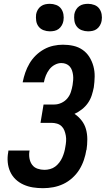

<svg xmlns="http://www.w3.org/2000/svg" viewBox="-20 -977 554 1005"><path d="M205 8Q178 8 152.5 4Q127 0 103.5 -10.5Q80 -21 62 -38Q44 -55 33.5 -78Q23 -101 20.5 -127.5Q18 -154 23 -180L24 -189H135L134 -185Q131 -166 134.5 -147Q138 -128 148.5 -114Q159 -100 176.5 -94Q194 -88 213 -88Q227 -88 242 -92Q257 -96 269 -105Q281 -114 290.5 -126.5Q300 -139 306 -152.5Q312 -166 316 -180Q320 -194 322 -208Q325 -223 326 -238Q327 -253 324.5 -267Q322 -281 317 -294Q312 -307 302 -316.5Q292 -326 278 -330Q264 -334 249 -334H192L208 -430H265Q283 -430 301.5 -438.5Q320 -447 332.5 -462Q345 -477 351 -495.5Q357 -514 360 -532Q362 -545 363 -558Q364 -571 362.5 -583.5Q361 -596 357 -608Q353 -620 345 -629Q337 -638 325.5 -642.5Q314 -647 301 -647Q284 -647 267 -638Q250 -629 238.5 -614Q227 -599 220 -581.5Q213 -564 210 -547V-546H99V-548Q104 -573 112.5 -597.5Q121 -622 134.5 -645Q148 -668 167.5 -687Q187 -706 210.5 -719Q234 -732 259.5 -737.5Q285 -743 309 -743Q338 -743 364.5 -737Q391 -731 412.5 -716Q434 -701 448 -678.5Q462 -656 469 -630Q476 -604 475.5 -576Q475 -548 471 -520Q467 -499 460 -477.5Q453 -456 440 -437.5Q427 -419 408.5 -404.5Q390 -390 370 -381Q391 -367 407 -346.5Q423 -326 430 -301Q437 -276 437 -248Q437 -220 433 -193L432 -192Q428 -166 419 -139.5Q410 -113 395.5 -89.5Q381 -66 359 -46Q337 -26 311.5 -14Q286 -2 259 3Q232 8 205 8ZM441 -813Q424 -813 408 -819Q392 -825 382 -838Q372 -851 369.5 -868Q367 -885 369 -902Q371 -914 377.5 -925.5Q384 -937 394.5 -944.5Q405 -952 417 -954.5Q429 -957 441 -957Q458 -957 474 -951Q490 -945 499.5 -932Q509 -919 512 -902Q515 -885 512 -868Q510 -856 503.5 -844.5Q497 -833 487 -825.5Q477 -818 465 -815.5Q453 -813 441 -813ZM241 -813Q224 -813 208 -819Q192 -825 182 -838Q172 -851 169.5 -868Q167 -885 169 -902Q171 -914 177.5 -925.5Q184 -937 194.5 -944.5Q205 -952 217 -954.5Q229 -957 241 -957Q258 -957 274 -951Q290 -945 299.5 -932Q309 -919 312 -902Q315 -885 312 -868Q310 -856 303.5 -844.5Q297 -833 287 -825.5Q277 -818 265 -815.5Q253 -813 241 -813Z"/></svg>

Font: Iosevka Oblique
Style: Bold
Weight: 700
Italic angle: -9°
Monospace: yes
Designer: Belleve Invis
Foundry: Belleve Invis
Version: Version 32.5.0; ttfautohint (v1.8.4)